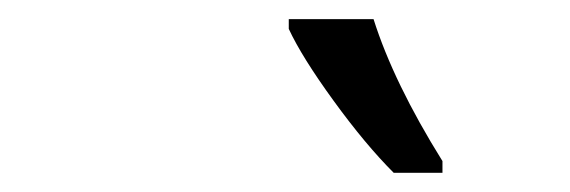

<svg xmlns="http://www.w3.org/2000/svg" viewBox="-20 -786 594 200"><path d="M440.9 -606H390.1Q360.4 -635.7 327.4 -681.2Q294.4 -726.6 280.8 -755.9V-766.1H369.1Q390.1 -699.7 440.9 -618.2Z"/></svg>

Font: OpenSans-Italic
Style: Italic
Weight: 400
Italic angle: -12°
Foundry: Ascender Corporation
Version: Version 1.10